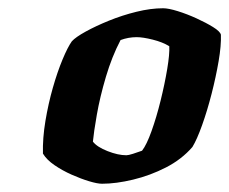

<svg xmlns="http://www.w3.org/2000/svg" viewBox="-20 -795 555 465"><path d="M227 -350Q216 -350 196 -356Q176 -362 153.5 -372Q131 -382 112 -395Q93 -408 84 -423Q83 -460 90 -502Q97 -544 108 -582.5Q119 -621 131.5 -651Q144 -681 154 -695Q163 -705 187.5 -718.5Q212 -732 244 -745Q276 -758 310.5 -766.5Q345 -775 375 -775Q388 -775 410.5 -768Q433 -761 456 -750.5Q479 -740 496 -729.5Q513 -719 515 -711Q516 -685 509.5 -647Q503 -609 492.5 -568Q482 -527 469.5 -492Q457 -457 446 -439Q420 -409 382 -389.5Q344 -370 302.5 -360Q261 -350 227 -350ZM286 -419Q291 -419 302 -422.5Q313 -426 324 -430Q335 -444 347 -477.5Q359 -511 369 -551.5Q379 -592 385 -628Q391 -664 390 -683Q374 -693 350 -699Q326 -705 311 -705Q291 -705 272 -698Q251 -658 236.5 -609Q222 -560 214.5 -517Q207 -474 205 -452Q215 -439 240.5 -429Q266 -419 286 -419Z"/></svg>

Font: Texturina ExtraBold
Style: Italic
Weight: 800
Italic angle: -11°
Designer: Guillermo Torres Carreño
Foundry: Omnibus-Type
Version: Version 1.002; ttfautohint (v1.8.3)